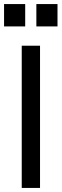

<svg xmlns="http://www.w3.org/2000/svg" viewBox="-35 -925 303 945"><path d="M72 0V-700H162V0ZM144 -795V-905H248V-795ZM-15 -795V-905H89V-795Z"/></svg>

Font: HostGroteskRegular
Style: Regular
Weight: 400
Designer: Doukan Karapınar based on Poppins by Indian Type Foundry, Jonny Pinhorn
Foundry: Element Type
Version: Version 1.001; ttfautohint (v1.8.4.7-5d5b)